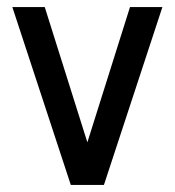

<svg xmlns="http://www.w3.org/2000/svg" viewBox="-20 -525 496 545"><path d="M228 -121 349 -505H441L275 0H181L15 -505H107Z"/></svg>

Font: Akshar
Style: Regular
Weight: 400
Designer: Tall Chai
Foundry: Tall Chai
Version: Version 1.000